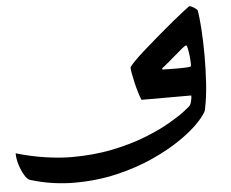

<svg xmlns="http://www.w3.org/2000/svg" viewBox="-606 -519 1173 976"><g transform="rotate(-5 -20.0 -31.5)"><path d="M235 -144Q246 -144 260 -143.5Q274 -143 290 -143Q299 -143 307 -143Q315 -143 322 -143Q333 -143 343.5 -143.5Q354 -144 367 -145Q374 -146 375.5 -148Q377 -150 377 -160Q377 -177 374.5 -199.5Q372 -222 368.5 -239Q365 -256 361 -256Q356 -256 336 -239.5Q316 -223 288.5 -199Q261 -175 232 -152Q228 -149 229 -146.5Q230 -144 235 -144ZM-267 259Q-155 259 -59.5 239.5Q36 220 111 190.5Q186 161 239.5 130Q293 99 322.5 76Q352 53 355 47Q359 40 362.5 23.5Q366 7 365 0H111Q105 -14 97.5 -38Q90 -62 84 -88Q78 -114 74 -135.5Q70 -157 70 -167Q70 -173 92.5 -196.5Q115 -220 151.5 -252Q188 -284 228.5 -319Q269 -354 306.5 -384.5Q344 -415 368.5 -434Q393 -453 396 -453Q400 -453 409.5 -448Q419 -443 427.5 -436.5Q436 -430 436 -425Q441 -398 445.5 -335Q450 -272 450 -193Q450 -126 445.5 -55Q441 16 428 78Q426 88 414.5 104Q403 120 389 135Q353 175 290 219Q227 263 142 302Q57 341 -46 365.5Q-149 390 -265 390Q-318 390 -374 382Q-430 374 -489 356Q-502 352 -516 329.5Q-530 307 -540 275.5Q-550 244 -550 215Q-476 237 -402 248Q-328 259 -267 259Z"/></g></svg>

Font: Alkalami
Style: Regular
Weight: 400
Designer: Becca Hirsbrunner Spalinger
Foundry: SIL International
Version: Version 2.000